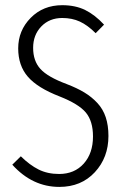

<svg xmlns="http://www.w3.org/2000/svg" viewBox="-20 -716 484 747"><path d="M222.2 -695.8Q273.4 -695.8 311.5 -677Q349.6 -658.2 384.8 -620.1L352.1 -586.9Q320.8 -618.2 290.5 -632.1Q260.3 -646 222.2 -646Q172.4 -646 140.6 -613Q108.9 -580.1 108.9 -529.8Q108.9 -479 137.2 -447.8Q165.5 -416.5 238.8 -389.2Q279.8 -373.5 308.3 -356.2Q336.9 -338.9 358.9 -315.2Q380.9 -291.5 391.4 -259.8Q401.9 -228 401.9 -187Q401.9 -103 348.9 -45.9Q295.9 11.2 210.9 11.2Q106 11.2 27.8 -75.2L61 -107.9Q95.7 -73.7 130.4 -56.4Q165 -39.1 210 -39.1Q269.5 -39.1 305.7 -79.3Q341.8 -119.6 341.8 -185.1Q341.8 -244.6 314 -278.1Q286.1 -311.5 211.9 -340.8Q126 -374 88.4 -417.5Q50.8 -460.9 50.8 -527.8Q50.8 -597.2 99.4 -646.5Q147.9 -695.8 222.2 -695.8Z"/></svg>

Font: Fira Sans Compressed Light
Style: Regular
Weight: 300
Width: 1
Designer: Carrois Corporate & Edenspiekermann AG
Foundry: Carrois Corporate GbR & Edenspiekermann AG
Version: Version 4.203;PS 004.203;hotconv 1.0.88;makeotf.lib2.5.64775